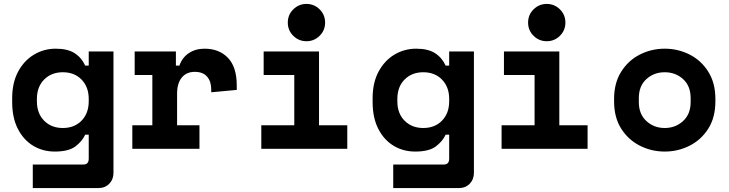

<svg xmlns="http://www.w3.org/2000/svg" viewBox="-20 -758 3712 978"><path d="M147 200V80H405Q432 80 432 50V-72H414Q399 -39 364.5 -12.5Q330 14 259 14Q198 14 149 -15.5Q100 -45 71 -101.5Q42 -158 42 -239V-257Q42 -337 72.5 -393.5Q103 -450 153.5 -480Q204 -510 264 -510Q324 -510 359.5 -487.5Q395 -465 414 -424H432V-496H558V122Q558 156 536.5 178Q515 200 481 200ZM300 -106Q359 -106 395.5 -143.5Q432 -181 432 -242V-254Q432 -315 395.5 -352.5Q359 -390 300 -390Q242 -390 205 -353Q168 -316 168 -254V-242Q168 -180 205 -143Q242 -106 300 -106Z M654 0V-120H756V-376H666V-496H876V-424H894Q908 -465 942 -487.5Q976 -510 1022 -510Q1096 -510 1141 -463.5Q1186 -417 1186 -322V-300L1056 -288V-302Q1056 -343 1035 -367.5Q1014 -392 972 -392Q930 -392 906 -363Q882 -334 882 -280V-120H996V0Z M1541 -548Q1502 -548 1474 -575.5Q1446 -603 1446 -643Q1446 -683 1474 -710.5Q1502 -738 1541 -738Q1580 -738 1608 -710.5Q1636 -683 1636 -643Q1636 -603 1608 -575.5Q1580 -548 1541 -548ZM1311 0V-120H1479V-376H1323V-496H1605V-120H1749V0Z M1983 200V80H2241Q2268 80 2268 50V-72H2250Q2235 -39 2200.5 -12.5Q2166 14 2095 14Q2034 14 1985 -15.5Q1936 -45 1907 -101.5Q1878 -158 1878 -239V-257Q1878 -337 1908.5 -393.5Q1939 -450 1989.5 -480Q2040 -510 2100 -510Q2160 -510 2195.5 -487.5Q2231 -465 2250 -424H2268V-496H2394V122Q2394 156 2372.5 178Q2351 200 2317 200ZM2136 -106Q2195 -106 2231.5 -143.5Q2268 -181 2268 -242V-254Q2268 -315 2231.5 -352.5Q2195 -390 2136 -390Q2078 -390 2041 -353Q2004 -316 2004 -254V-242Q2004 -180 2041 -143Q2078 -106 2136 -106Z M2765 -548Q2726 -548 2698 -575.5Q2670 -603 2670 -643Q2670 -683 2698 -710.5Q2726 -738 2765 -738Q2804 -738 2832 -710.5Q2860 -683 2860 -643Q2860 -603 2832 -575.5Q2804 -548 2765 -548ZM2535 0V-120H2703V-376H2547V-496H2829V-120H2973V0Z M3366 14Q3298 14 3239 -16Q3180 -46 3144 -103Q3108 -160 3108 -242V-254Q3108 -335 3144 -392.5Q3180 -450 3239 -480Q3298 -510 3366 -510Q3434 -510 3493 -480Q3552 -450 3588 -392.5Q3624 -335 3624 -254V-242Q3624 -160 3588 -103Q3552 -46 3493 -16Q3434 14 3366 14ZM3366 -106Q3421 -106 3459.5 -141.5Q3498 -177 3498 -238V-258Q3498 -320 3459.5 -355Q3421 -390 3366 -390Q3311 -390 3272.5 -355Q3234 -320 3234 -258V-238Q3234 -177 3272.5 -141.5Q3311 -106 3366 -106Z"/></svg>

Font: Space Mono
Style: Bold
Weight: 700
Monospace: yes
Designer: Colophon Foundry + Benjamin Critton
Foundry: Colophon Foundry & Benjamin Critton
Version: Version 1.003; ttfautohint (v1.8.4.7-5d5b)